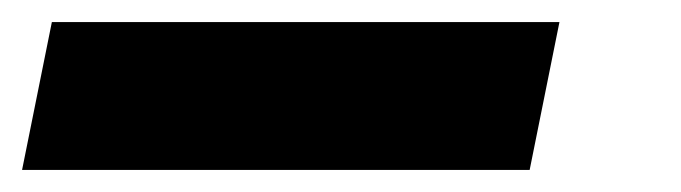

<svg xmlns="http://www.w3.org/2000/svg" viewBox="-85 54 617 174"><path d="M-38 74H422L395 208H-65Z"/></svg>

Font: Piazzolla Black
Style: Italic
Weight: 900
Italic angle: -11.3°
Designer: Juan Pablo del Peral
Foundry: Huerta Tipografica
Version: Version 1.330